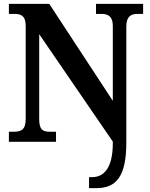

<svg xmlns="http://www.w3.org/2000/svg" viewBox="-20 -734 776 994"><path d="M441 240H479C580 240 634 182 634 4V-597C634 -649 658 -662 692 -662H721V-714H477V-662H506C538 -662 564 -650 564 -601V-212L235 -714H26V-662H55C86 -662 113 -654 113 -601V-117C113 -60 87 -52 49 -52H26V0H270V-52H240C203 -52 183 -60 183 -117V-557L564 -1V9C564 134 518 183 458 183H441Z"/></svg>

Font: Noto Serif Ethiopic SemiCondensed
Style: Bold
Weight: 700
Width: 4
Designer: Monotype Design Team
Foundry: Monotype Imaging Inc.
Version: Version 2.102